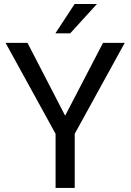

<svg xmlns="http://www.w3.org/2000/svg" viewBox="-20 -921 641 941"><path d="M299.3 -354 484.9 -710.9H591.3L346.2 -265.1V0H252.4V-265.1L7.3 -710.9H114.7ZM345.7 -901.4H455.1L324.2 -757.8H251.5Z"/></svg>

Font: TypoPRO Roboto
Style: Regular
Weight: 400
Designer: Google
Version: Version 2.136; 2016